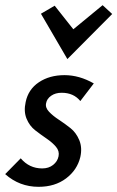

<svg xmlns="http://www.w3.org/2000/svg" viewBox="-23 -715 453 741"><path d="M237 -487 135 -662 188 -693 260 -602 373 -695 410 -661ZM126 6Q52 6 -3 -43L57 -104Q90 -65 140 -65Q165 -65 182 -78.5Q199 -92 203 -112Q207 -132 193 -148.5Q179 -165 157 -180Q135 -195 113 -212Q91 -229 79.5 -257Q68 -285 76 -321Q86 -370 127 -397.5Q168 -425 226 -425Q283 -425 339 -393L287 -325Q261 -357 215 -357Q191 -357 174.5 -345.5Q158 -334 155 -317Q151 -300 166 -284Q181 -268 204 -253Q227 -238 249 -220.5Q271 -203 283 -174Q295 -145 287 -109Q275 -59 232 -26.5Q189 6 126 6Z"/></svg>

Font: EauTestInfant Semibold
Style: Italic
Weight: 600
Italic angle: -12°
Designer: Christian Thalmann (Catharsis Fonts)
Version: Version 0.001;PS 000.001;hotconv 1.0.88;makeotf.lib2.5.64775